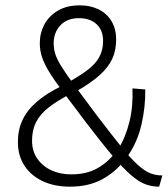

<svg xmlns="http://www.w3.org/2000/svg" viewBox="-20 -689 628 719"><path d="M242 10Q183 10 139 -11Q95 -32 71 -69.5Q47 -107 47 -157Q47 -203 64.5 -240Q82 -277 118.5 -308.5Q155 -340 213 -368L240 -383Q280 -406 308 -427Q336 -448 351 -474Q366 -500 366 -536Q366 -576 341.5 -598.5Q317 -621 276 -621Q231 -621 206 -594Q181 -567 181 -527Q181 -507 186.5 -488.5Q192 -470 208 -443.5Q224 -417 255.5 -374Q287 -331 341 -259Q396 -187 432.5 -141.5Q469 -96 495 -72.5Q521 -49 542 -40.5Q563 -32 588 -32L576 10Q549 10 524.5 1Q500 -8 471 -33Q442 -58 402 -105Q362 -152 304 -228Q253 -296 219 -341Q185 -386 165.5 -417.5Q146 -449 137.5 -474.5Q129 -500 129 -527Q129 -565 146 -597Q163 -629 196.5 -649Q230 -669 279 -669Q319 -669 350 -653.5Q381 -638 398 -609Q415 -580 415 -541Q415 -500 400 -468Q385 -436 352.5 -407Q320 -378 266 -347L243 -337Q193 -311 161.5 -286Q130 -261 115 -231.5Q100 -202 100 -162Q100 -123 120 -94.5Q140 -66 173 -51Q206 -36 246 -36Q303 -36 343 -58Q383 -80 414 -120L422 -129Q450 -174 464.5 -232Q479 -290 476 -358L524 -354Q525 -288 509.5 -221.5Q494 -155 457 -103L446 -89Q412 -44 361.5 -17Q311 10 242 10Z"/></svg>

Font: Kantumruy Pro Light
Style: Regular
Weight: 300
Version: Version 1.002